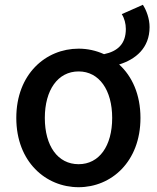

<svg xmlns="http://www.w3.org/2000/svg" viewBox="-20 -767 655 801"><path d="M308 -82C221 -82 167 -158 167 -275C167 -391 221 -469 308 -469C394 -469 448 -391 448 -275C448 -158 394 -82 308 -82ZM308 14C444 14 566 -92 566 -275C566 -373 531 -449 477 -498C545 -519 604 -566 604 -654C604 -689 591 -724 576 -747L488 -708C499 -691 505 -668 505 -646C505 -584 471 -553 414 -541C381 -556 345 -564 308 -564C171 -564 48 -458 48 -275C48 -92 171 14 308 14Z"/></svg>

Font: GenYoGothic2 TW M
Style: Regular
Weight: 500
Version: Version 2.100;PS 2.1;hotconv 16.6.51;makeotf.lib2.5.65220 DE